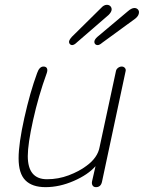

<svg xmlns="http://www.w3.org/2000/svg" viewBox="-20 -770 596 796"><path d="M278.8 -583Q273.9 -583 270 -586.9Q266.1 -590.8 266.1 -596.2Q266.1 -604 277.8 -617.2L398.9 -736.8Q410.6 -750 422.9 -750Q432.1 -750 437.5 -744.4Q442.9 -738.8 442.9 -731Q442.9 -720.7 430.2 -708L299.8 -595.2Q287.6 -583 278.8 -583ZM384.8 -583Q378.4 -583 374.8 -586.9Q371.1 -590.8 371.1 -596.2Q371.1 -606 383.8 -617.2L509.8 -723.1Q525.4 -736.8 537.1 -736.8Q545.4 -736.8 550.8 -731.7Q556.2 -726.6 556.2 -719.2Q556.2 -705.1 541 -692.9L403.8 -592.8Q392.6 -583 384.8 -583ZM168.9 5.9Q113.3 5.9 85.2 -22.5Q57.1 -50.8 57.1 -113.8Q57.1 -174.3 80.8 -280.8Q104.5 -387.2 133.8 -466.8Q143.1 -494.1 160.2 -494.1Q170.9 -494.1 174.6 -486.8Q178.2 -479.5 173.8 -466.8Q139.2 -371.6 117.2 -272.2Q95.2 -172.9 95.2 -123Q95.2 -26.9 174.8 -26.9Q221.7 -26.9 264.9 -43.2Q308.1 -59.6 337.9 -82Q385.3 -116.2 393.1 -161.1L460.9 -476.1Q462.4 -483.4 469.5 -488.8Q476.6 -494.1 484.9 -494.1Q492.2 -494.1 497.3 -488.8Q502.4 -483.4 501 -476.1L402.8 -16.1Q397.9 5.9 377.9 5.9Q368.2 5.9 363.8 -1.2Q359.4 -8.3 361.8 -19L376 -81.1Q344.7 -45.4 285.6 -19.8Q226.6 5.9 168.9 5.9Z"/></svg>

Font: Comic Neue Light
Style: Italic
Weight: 300
Italic angle: -12°
Designer: Craig Rozynski
Foundry: Craig Rozynski
Version: Version 2.003;hotconv 1.0.109;makeotfexe 2.5.65596